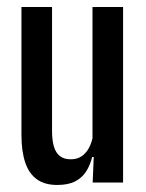

<svg xmlns="http://www.w3.org/2000/svg" viewBox="-20 -519 414 546"><path d="M128 -499V-147Q128 -120.5 133.2 -102.5Q138.5 -84.5 150.2 -75.2Q162 -66 181.5 -66Q199.5 -66 212.2 -74.8Q225 -83.5 233 -98.5Q241 -113.5 244.5 -133L263 -72.5H242Q236.5 -49.5 225 -31.5Q213.5 -13.5 193.8 -3.2Q174 7 142.5 7Q107.5 7 85 -9Q62.5 -25 51.8 -56.8Q41 -88.5 41 -136V-499ZM330 -499V0H243.5L247 -82.5L243 -86V-499Z"/></svg>

Font: Anek Tamil Condensed Medium
Style: Regular
Weight: 500
Width: 3
Designer: Aadarsh Rajan (Tamil), Yesha Goshar (Latin)
Foundry: Ek Type
Version: Version 1.003